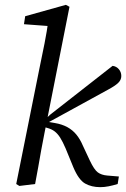

<svg xmlns="http://www.w3.org/2000/svg" viewBox="-20 -760 521 793"><path d="M47 0 143 -478Q154 -531 164 -581Q174 -631 181 -684L200 -651L79 -660L84 -693L252 -740L267 -732L164 -212Q157 -177 150.5 -141.5Q144 -106 138 -70.5Q132 -35 125 0L60 8ZM466 0Q446 6 428.5 9.5Q411 13 394 13Q358 13 331.5 -2Q305 -17 283 -69L251 -147Q239 -175 228.5 -191.5Q218 -208 205.5 -217.5Q193 -227 174 -232L148 -240V-263H162L188 -287L445 -488Q461 -486 471 -474Q481 -462 481 -446Q481 -430 468 -417.5Q455 -405 425 -389L175 -252L177 -257L206 -252Q236 -247 258 -235Q280 -223 295.5 -204Q311 -185 322 -159L351 -97Q369 -59 384 -48Q399 -37 423 -35L471 -31Z"/></svg>

Font: Source Serif 4 18pt
Style: Italic
Weight: 400
Italic angle: -12°
Designer: Frank Grießhammer
Foundry: Adobe Systems Incorporated
Version: Version 4.004;hotconv 1.0.116;makeotfexe 2.5.65601